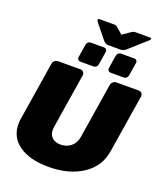

<svg xmlns="http://www.w3.org/2000/svg" viewBox="-189 -1200 1150 1341"><g transform="rotate(20 386.0 -529.0)"><path d="M480 -925H434.2Q413.3 -925 399.2 -941.7L308.3 -1054.2Q304.2 -1059.2 304.2 -1065.8V-1067.5Q305.8 -1075 315.8 -1075H424.2Q438.3 -1075 447.5 -1066.7L495.8 -1025L555.8 -1066.7Q568.3 -1075 582.5 -1075H690.8Q700.8 -1075 700.8 -1068.3V-1067.5Q700 -1061.7 691.7 -1054.2L565.8 -941.7Q546.7 -925 525.8 -925ZM493.3 -775 509.2 -875Q510.8 -885 519.6 -892.5Q528.3 -900 538.3 -900H638.3Q647.5 -900 653.8 -893.8Q660 -887.5 660 -878.3Q660 -878.3 659.6 -876.7Q659.2 -875 659.2 -875L643.3 -775Q641.7 -765 633.3 -757.5Q625 -750 615 -750H515Q505.8 -750 499.6 -756.2Q493.3 -762.5 493.3 -771.7ZM268.3 -775 284.2 -875Q285 -881.7 289.6 -887.5Q294.2 -893.3 300.4 -896.7Q306.7 -900 313.3 -900H413.3Q422.5 -900 428.8 -893.8Q435 -887.5 435 -878.3Q435 -878.3 434.6 -876.7Q434.2 -875 434.2 -875L418.3 -775Q416.7 -765 408.3 -757.5Q400 -750 390 -750H290Q280.8 -750 274.6 -756.2Q268.3 -762.5 268.3 -771.7ZM33.3 -193.3Q33.3 -214.2 36.7 -233.3L105.8 -666.7Q107.5 -680 118.8 -690Q130 -700 144.2 -700H310.8Q323.3 -700 331.2 -691.7Q339.2 -683.3 339.2 -671.7V-666.7L274.2 -258.3Q272.5 -243.3 272.5 -237.5Q272.5 -200 295.8 -179.2Q319.2 -158.3 358.3 -158.3Q402.5 -158.3 434.6 -184.6Q466.7 -210.8 474.2 -258.3L539.2 -666.7Q540.8 -680 552.1 -690Q563.3 -700 577.5 -700H744.2Q756.7 -700 764.6 -691.7Q772.5 -683.3 772.5 -671.7V-666.7L703.3 -233.3Q685 -116.7 583.8 -50Q482.5 16.7 330.8 16.7Q193.3 16.7 113.3 -39.2Q33.3 -95 33.3 -193.3Z"/></g></svg>

Font: BoonTook Mon
Style: Italic
Weight: 400
Italic angle: -9°
Designer: Sungsit Sawaiwan
Foundry: FontUni
Version: Version 3.0